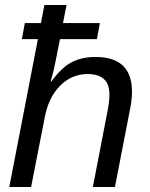

<svg xmlns="http://www.w3.org/2000/svg" viewBox="-20 -745 596 765"><path d="M183 -418Q224 -475 264.5 -496.5Q305 -518 361 -518Q506 -518 506 -379Q506 -346 496 -299L438 0H350L407 -295Q416 -338 416 -369Q416 -450 329 -450Q266 -450 219.5 -403.5Q173 -357 158 -276L104 0H17L131 -589H67L79 -653H143L157 -725H245L231 -653H378L366 -589H219Q208 -535 201.5 -501.5Q195 -468 191 -454Q183 -428 182 -418Z"/></svg>

Font: Libra Sans Modern
Style: Italic
Weight: 400
Italic angle: -12°
Foundry: Stefan Peev, Context Ltd
Version: Version 1.000